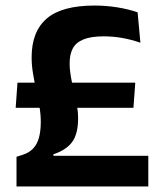

<svg xmlns="http://www.w3.org/2000/svg" viewBox="-20 -672 584 692"><path d="M36.5 -283.5 43 -374H467.5L461 -283.5ZM172.5 -110.5H514.5V0H39.5V-107L60 -113.5Q84.5 -121 99.2 -136.5Q114 -152 120.5 -176.2Q127 -200.5 127 -233Q127 -260 122 -288.8Q117 -317.5 110.5 -347.2Q104 -377 99 -406.8Q94 -436.5 94 -465.5Q94 -558.5 148.5 -605.2Q203 -652 320.5 -652Q362 -652 402.8 -645.5Q443.5 -639 476 -627.5L486 -518Q453 -529.5 420.5 -535.2Q388 -541 353.5 -541Q308 -541 281 -530Q254 -519 242.5 -497.8Q231 -476.5 231 -444.5Q231 -420.5 235.5 -395.2Q240 -370 246.2 -344.5Q252.5 -319 257 -294.2Q261.5 -269.5 261.5 -246Q261.5 -189.5 240 -160.2Q218.5 -131 172.5 -116Z"/></svg>

Font: Anek Telugu Medium SemiBold
Style: Regular
Weight: 600
Version: Version 1.003